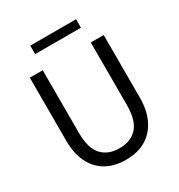

<svg xmlns="http://www.w3.org/2000/svg" viewBox="-204 -1003 1082 1159"><g transform="rotate(-30 337.5 -423.0)"><path d="M170 -700V-264Q170 -156 214.5 -108Q259 -60 337 -60Q416 -60 460.5 -108.5Q505 -157 505 -264V-700H595V-262Q595 -176 564.5 -112.5Q534 -49 476.5 -14.5Q419 20 336 20Q254 20 196.5 -14.5Q139 -49 109.5 -112Q80 -175 80 -262V-700ZM179 -866H498V-807H179Z"/></g></svg>

Font: Moderustic
Style: Regular
Weight: 400
Designer: Tural Alisoy
Foundry: TAFT Foundry
Version: Version 2.120